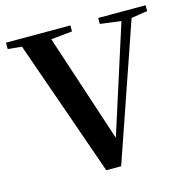

<svg xmlns="http://www.w3.org/2000/svg" viewBox="-108 -848 951 959"><g transform="rotate(-15 367.0 -368.5)"><path d="M483 -710 591 -696 413 -140 229 -699 339 -710V-741H6V-708L78 -701L325 4H402L644 -698L728 -711V-741H483Z"/></g></svg>

Font: Noto Serif CJK TC
Style: Bold
Weight: 700
Designer: Ryoko NISHIZUKA 西塚涼子 (kana & ideographs); Frank Grießhammer (Latin, Greek & Cyrillic); Wenlong ZHANG 张文龙 (bopomofo); San
Foundry: Adobe
Version: Version 2.001;hotconv 1.1.0;makeotfexe 2.6.0